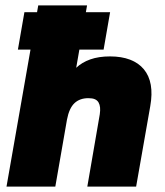

<svg xmlns="http://www.w3.org/2000/svg" viewBox="-20 -688 610 708"><path d="M4 0 121 -668H301L261 -438Q282 -458 313 -469Q344 -480 386 -480Q428 -480 459.5 -468Q491 -456 510.5 -432.5Q530 -409 536 -375Q542 -341 534 -296L482 0H302L348 -267Q350 -281 349 -291.5Q348 -302 343.5 -310Q339 -318 330 -322Q321 -326 306 -326Q274 -326 254.5 -307.5Q235 -289 227 -247L184 0ZM46 -505 70 -643H386L362 -505Z"/></svg>

Font: Gantari Black
Style: Italic
Weight: 900
Italic angle: -10°
Version: Version 1.000